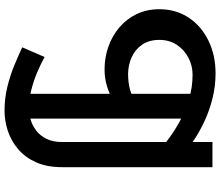

<svg xmlns="http://www.w3.org/2000/svg" viewBox="-83 -657 990 864"><g transform="rotate(90 412.0 -225.0)"><path d="M478.1 249.6Q423 249.6 371.2 237Q319.5 224.4 274.5 205.8Q229.5 187.2 193 169.9L236.5 69.3Q267.2 86.3 305.4 102.5Q343.5 118.7 385.4 129.3Q427.2 139.9 467.4 139.9Q492.3 139.9 518.9 132Q545.4 124.1 568.1 106.6Q590.8 89.2 605 60.5Q619.1 31.8 619.1 -9.5V-686H732.3V-10.1Q732.3 59.1 710.1 108.4Q687.8 157.6 650.6 188.9Q613.4 220.2 568.4 234.9Q523.3 249.6 478.1 249.6ZM402 205.9V-673.8L513.7 -586.4V205.9ZM292.6 -200.5Q238.7 -200.5 189.7 -217.8Q140.7 -235.2 102.8 -267.6Q64.9 -300 43.2 -345.4Q21.5 -390.8 21.5 -446.9Q21.5 -521.3 58.9 -578.3Q96.4 -635.2 162 -667.6Q227.6 -700 310.3 -700Q367.8 -700 422.7 -686.3Q477.6 -672.6 527.1 -649.4Q576.6 -626.2 617.3 -598.1Q657.9 -570 685.8 -540.2V-418.2Q657.2 -447.8 617.1 -479.3Q577 -510.8 528.8 -537.5Q480.5 -564.1 426.7 -580.4Q372.9 -596.6 316.4 -596.6Q275.3 -596.6 239.5 -577.7Q203.7 -558.9 181.6 -525.4Q159.5 -491.9 159.5 -447.1Q159.5 -401.2 180.9 -369.8Q202.3 -338.4 237 -322.8Q271.6 -307.1 311.7 -306.4Q353.2 -306.6 383.3 -315.1Q413.5 -323.6 439.3 -340.4Q465 -357.1 491.6 -379.6V-281.8Q465 -259.4 434.2 -240.8Q403.4 -222.3 368 -211.4Q332.5 -200.5 292.6 -200.5Z"/></g></svg>

Font: BioRhyme ExtraBold
Style: Regular
Weight: 800
Designer: Aoife Mooney
Foundry: Aoife Mooney Type
Version: Version 1.600;gftools[0.9.33]